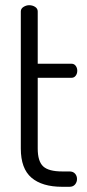

<svg xmlns="http://www.w3.org/2000/svg" viewBox="-20 -718 335 738"><path d="M219 0Q142 0 101 -35Q60 -70 60 -147V-674Q60 -685 70.5 -691.5Q81 -698 92 -698Q105 -698 115 -691.5Q125 -685 125 -674V-473H255Q265 -473 271 -465Q277 -457 277 -446Q277 -435 271 -427Q265 -419 255 -419H125V-147Q125 -98 146 -78.5Q167 -59 219 -59H247Q261 -59 268.5 -50.5Q276 -42 276 -30Q276 -18 268.5 -9Q261 0 247 0Z"/></svg>

Font: Dosis
Style: Regular
Weight: 400
Designer: EdgarTolentino, PabloImpallari, IginoMarini
Foundry: EdgarTolentino, PabloImpallari, IginoMarini
Version: Version 3.001; ttfautohint (v1.8.2)